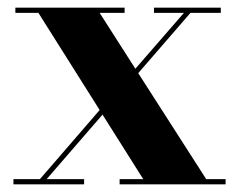

<svg xmlns="http://www.w3.org/2000/svg" viewBox="-20 -480 622 500"><path d="M15 -13.5V0H199V-13.5H101.5L247 -181.5L353 -13.5H291.5V0H567.5V-13.5H517L340 -289.5L476 -446.5H555V-460H381V-446.5H459L332.5 -301L239.5 -446.5H304.5V-460H20V-446.5H80L239.5 -193.5L84 -13.5Z"/></svg>

Font: Bodoni* 16pt
Style: Bold
Weight: 700
Version: Version 2.3